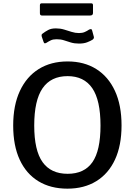

<svg xmlns="http://www.w3.org/2000/svg" viewBox="-20 -1120 807 1150"><path d="M384 10Q283 10 210 -34.5Q137 -79 98 -163.5Q59 -248 59 -368Q59 -489 99 -575Q139 -661 212 -706.5Q285 -752 385 -752Q484 -752 556.5 -706.5Q629 -661 668.5 -575.5Q708 -490 708 -369Q708 -249 669 -164.5Q630 -80 557 -35Q484 10 384 10ZM385 -79Q485 -79 533.5 -148.5Q582 -218 582 -368Q582 -520 532.5 -592Q483 -664 385 -664Q285 -664 235 -591.5Q185 -519 185 -368Q185 -219 235 -149Q285 -79 385 -79ZM534 -882Q521 -874 501.5 -866.5Q482 -859 453 -859Q426 -859 404.5 -865.5Q383 -872 363.5 -878.5Q344 -885 319 -885Q298 -885 284.5 -878.5Q271 -872 257 -863Q251 -860 247.5 -860.5Q244 -861 241 -869L230 -901Q229 -906 229 -910Q229 -914 234 -918Q251 -931 269 -940.5Q287 -950 315 -950Q341 -950 364 -943Q387 -936 409 -929Q431 -922 453 -922Q473 -922 487 -928Q501 -934 514 -943Q521 -946 525.5 -945.5Q530 -945 532 -937L542 -900Q545 -890 534 -882ZM537 -1089V-1042Q537 -1027 519 -1027H232Q225 -1027 222 -1030.5Q219 -1034 219 -1041V-1088Q219 -1100 229 -1100H527Q537 -1100 537 -1089Z"/></svg>

Font: Libre Franklin Thin Medium
Style: Regular
Weight: 500
Version: Version 3.000